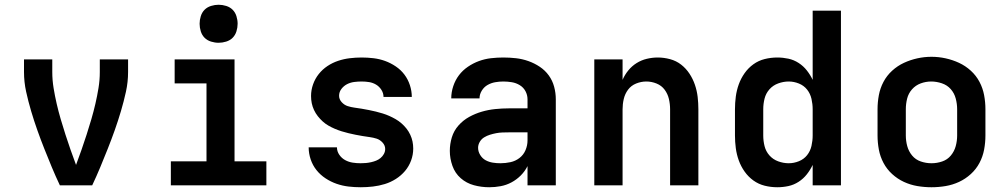

<svg xmlns="http://www.w3.org/2000/svg" viewBox="-20 -780 4240 808"><path d="M232 0Q214 -38 198 -76.5Q182 -115 166.5 -154Q151 -193 137 -232.5Q123 -272 111 -312.5Q99 -353 90 -394Q81 -435 81 -477V-530H200V-477Q200 -443 205.5 -409.5Q211 -376 218.5 -343.5Q226 -311 235.5 -278.5Q245 -246 255.5 -213.5Q266 -181 277 -149.5Q288 -118 300 -86Q312 -118 323 -149.5Q334 -181 344.5 -213.5Q355 -246 364.5 -278.5Q374 -311 381.5 -343.5Q389 -376 394.5 -409.5Q400 -443 400 -477V-530H519V-477Q519 -435 510 -394Q501 -353 489 -312.5Q477 -272 463 -232.5Q449 -193 433.5 -154Q418 -115 402 -76.5Q386 -38 368 0Z M699 0V-101H849V-429H715V-530H967V-101H1101V0ZM900 -600Q884 -600 868 -605Q852 -610 841 -621Q830 -632 825 -648Q820 -664 820 -680Q820 -696 825 -712Q830 -728 841 -739Q852 -750 868 -755Q884 -760 900 -760Q916 -760 932 -755Q948 -750 959 -739Q970 -728 975 -712Q980 -696 980 -680Q980 -664 975 -648Q970 -632 959 -621Q948 -610 932 -605Q916 -600 900 -600Z M1498 8Q1472 8 1446.5 5Q1421 2 1396.5 -6.5Q1372 -15 1350 -29.5Q1328 -44 1312 -64Q1296 -84 1287.5 -109Q1279 -134 1279 -160H1398Q1398 -143 1408 -128.5Q1418 -114 1433 -106Q1448 -98 1464.5 -95.5Q1481 -93 1498 -93Q1509 -93 1520 -94Q1531 -95 1542 -97.5Q1553 -100 1563 -104Q1573 -108 1581.5 -115Q1590 -122 1595.5 -132Q1601 -142 1601 -153Q1601 -168 1590 -180Q1579 -192 1565 -196.5Q1551 -201 1536 -203Q1521 -205 1506 -207.5Q1491 -210 1476 -213Q1461 -216 1446.5 -219.5Q1432 -223 1417.5 -227.5Q1403 -232 1389 -238Q1375 -244 1362 -251.5Q1349 -259 1338 -269Q1327 -279 1317.5 -291Q1308 -303 1301.5 -317Q1295 -331 1292 -345.5Q1289 -360 1289 -376Q1289 -401 1297.5 -425Q1306 -449 1321.5 -468.5Q1337 -488 1358 -502Q1379 -516 1403 -524Q1427 -532 1452 -535Q1477 -538 1502 -538Q1527 -538 1552 -535Q1577 -532 1600.5 -523.5Q1624 -515 1645.5 -500.5Q1667 -486 1682 -466Q1697 -446 1705 -421.5Q1713 -397 1713 -372H1594Q1594 -388 1585 -402Q1576 -416 1562.5 -424Q1549 -432 1533.5 -434.5Q1518 -437 1502 -437Q1486 -437 1470.5 -435Q1455 -433 1441 -426Q1427 -419 1417 -406Q1407 -393 1407 -377Q1407 -362 1418 -350Q1429 -338 1443 -333.5Q1457 -329 1472 -327Q1487 -325 1502 -322.5Q1517 -320 1532 -317Q1547 -314 1561.5 -310.5Q1576 -307 1590.5 -302.5Q1605 -298 1618.5 -292Q1632 -286 1645 -278.5Q1658 -271 1669.5 -261Q1681 -251 1690.5 -239Q1700 -227 1706.5 -213Q1713 -199 1716 -184.5Q1719 -170 1719 -155Q1719 -129 1710 -104.5Q1701 -80 1684.5 -60.5Q1668 -41 1646 -27Q1624 -13 1599.5 -5.5Q1575 2 1549.5 5Q1524 8 1498 8Z M2039 8Q2006 8 1974.5 -0.5Q1943 -9 1919 -30Q1895 -51 1884 -82Q1873 -113 1873 -145Q1873 -174 1881.5 -202Q1890 -230 1909.5 -252Q1929 -274 1954.5 -288Q1980 -302 2007.5 -310Q2035 -318 2064 -321Q2093 -324 2122 -324H2200V-362Q2200 -380 2191.5 -396Q2183 -412 2167.5 -421.5Q2152 -431 2134 -434Q2116 -437 2098 -437Q2081 -437 2064 -434Q2047 -431 2032 -422.5Q2017 -414 2007.5 -398.5Q1998 -383 1998 -366H1879Q1879 -366 1879 -366Q1879 -366 1879 -366Q1879 -392 1887.5 -417.5Q1896 -443 1911.5 -463.5Q1927 -484 1949 -499Q1971 -514 1995.5 -523Q2020 -532 2046 -535Q2072 -538 2098 -538Q2125 -538 2151.5 -535Q2178 -532 2203.5 -523Q2229 -514 2251.5 -499Q2274 -484 2289.5 -462.5Q2305 -441 2312 -415Q2319 -389 2319 -362V0H2200V-81Q2189 -59 2171.5 -41.5Q2154 -24 2132.5 -12.5Q2111 -1 2087 3.5Q2063 8 2039 8ZM2086 -93Q2107 -93 2128 -97.5Q2149 -102 2166 -115Q2183 -128 2191.5 -148Q2200 -168 2200 -189V-223H2122Q2108 -223 2094.5 -222.5Q2081 -222 2068 -219.5Q2055 -217 2042 -213Q2029 -209 2017.5 -202Q2006 -195 1999 -183Q1992 -171 1992 -158Q1992 -142 2001 -127.5Q2010 -113 2024 -105.5Q2038 -98 2054 -95.5Q2070 -93 2086 -93Z M2481 0V-530H2600V-444Q2609 -465 2624 -483.5Q2639 -502 2659 -514.5Q2679 -527 2702 -532.5Q2725 -538 2748 -538Q2774 -538 2800 -531Q2826 -524 2846.5 -508Q2867 -492 2881.5 -470Q2896 -448 2904.5 -423Q2913 -398 2916 -372Q2919 -346 2919 -320V0H2800V-320Q2800 -342 2795 -363.5Q2790 -385 2777 -402.5Q2764 -420 2743 -428.5Q2722 -437 2700 -437Q2678 -437 2657 -428.5Q2636 -420 2623 -402.5Q2610 -385 2605 -363.5Q2600 -342 2600 -320V0Z M3251 8Q3224 8 3198 1.5Q3172 -5 3150.5 -20.5Q3129 -36 3113.5 -58Q3098 -80 3089 -105Q3080 -130 3076.5 -156.5Q3073 -183 3073 -210V-320Q3073 -347 3076.5 -373.5Q3080 -400 3089 -425Q3098 -450 3113.5 -472Q3129 -494 3150.5 -509.5Q3172 -525 3198 -531.5Q3224 -538 3251 -538Q3275 -538 3298 -533Q3321 -528 3341 -515Q3361 -502 3375.5 -483.5Q3390 -465 3400 -444V-735H3519V0H3400V-86Q3390 -65 3375.5 -46.5Q3361 -28 3341 -15Q3321 -2 3298 3Q3275 8 3251 8ZM3299 -93Q3321 -93 3342 -101.5Q3363 -110 3376.5 -127Q3390 -144 3395 -166Q3400 -188 3400 -210V-320Q3400 -342 3395 -364Q3390 -386 3376.5 -403Q3363 -420 3342 -428.5Q3321 -437 3299 -437Q3277 -437 3255 -429Q3233 -421 3218 -404Q3203 -387 3197.5 -365Q3192 -343 3192 -320V-210Q3192 -187 3197.5 -165Q3203 -143 3218 -126Q3233 -109 3255 -101Q3277 -93 3299 -93Z M3900 8Q3870 8 3840.5 3Q3811 -2 3784 -14.5Q3757 -27 3734.5 -47.5Q3712 -68 3698 -94.5Q3684 -121 3678.5 -150.5Q3673 -180 3673 -210V-320Q3673 -350 3678.5 -379.5Q3684 -409 3698 -435.5Q3712 -462 3734.5 -482.5Q3757 -503 3784 -515.5Q3811 -528 3840.5 -534.5Q3870 -541 3900 -541Q3930 -541 3959.5 -534.5Q3989 -528 4016 -515.5Q4043 -503 4065.5 -482.5Q4088 -462 4102 -435.5Q4116 -409 4121.5 -379.5Q4127 -350 4127 -320V-210Q4127 -180 4121.5 -150.5Q4116 -121 4102 -94.5Q4088 -68 4065.5 -47.5Q4043 -27 4016 -14.5Q3989 -2 3959.5 3Q3930 8 3900 8ZM3900 -93Q3923 -93 3945 -100.5Q3967 -108 3981.5 -125.5Q3996 -143 4002 -165Q4008 -187 4008 -210V-320Q4008 -343 4002 -365.5Q3996 -388 3981 -405Q3966 -422 3943.5 -429.5Q3921 -437 3899 -437Q3876 -437 3854.5 -429Q3833 -421 3818 -404Q3803 -387 3797.5 -365Q3792 -343 3792 -320V-210Q3792 -187 3798 -165Q3804 -143 3818.5 -125.5Q3833 -108 3855 -100.5Q3877 -93 3900 -93Z"/></svg>

Font: Iosevka Curly Extended
Style: Bold
Weight: 700
Width: 7
Monospace: yes
Designer: Belleve Invis
Foundry: Belleve Invis
Version: Version 11.1.0; ttfautohint (v1.8.3)